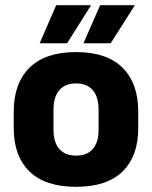

<svg xmlns="http://www.w3.org/2000/svg" viewBox="-20 -707 586 741"><path d="M273.5 14Q154.5 14 93.8 -45.2Q33 -104.5 33 -212V-276.5Q33 -385.5 94 -445.8Q155 -506 273.5 -506Q392 -506 452.8 -445.8Q513.5 -385.5 513.5 -276.5V-212Q513.5 -104.5 453 -45.2Q392.5 14 273.5 14ZM273.5 -106.5Q316 -106.5 338.2 -132.2Q360.5 -158 360.5 -205.5V-283Q360.5 -333 338.2 -359Q316 -385 273.5 -385Q231 -385 208.8 -359Q186.5 -333 186.5 -283V-205.5Q186.5 -158 208.8 -132.2Q231 -106.5 273.5 -106.5ZM366.5 -687H499V-684.5L407 -540H302.5V-541ZM197 -687H330V-684.5L239 -540H133.5V-541Z"/></svg>

Font: Anek Latin Medium
Style: Bold
Weight: 700
Version: Version 1.003